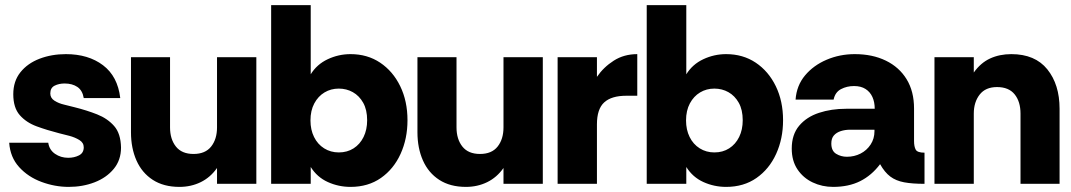

<svg xmlns="http://www.w3.org/2000/svg" viewBox="-20 -720 4194 752"><path d="M249 12Q195 12 142.5 -7.5Q90 -27 55 -65.5Q20 -104 16 -161H169Q173 -133 195.5 -117.5Q218 -102 247 -102Q271 -102 289.5 -111.5Q308 -121 308 -143Q308 -161 291 -171.5Q274 -182 251.5 -188Q229 -194 212 -198Q165 -210 124 -225Q83 -240 57.5 -269Q32 -298 32 -351Q32 -402 60 -437Q88 -472 135 -490Q182 -508 238 -508Q326 -508 383.5 -464.5Q441 -421 451 -336H308Q303 -366 283 -379.5Q263 -393 233 -393Q211 -393 194 -384.5Q177 -376 177 -354Q177 -336 193.5 -325.5Q210 -315 232 -310Q254 -305 272 -300Q320 -288 360.5 -272Q401 -256 427 -226.5Q453 -197 454 -142Q454 -93 425.5 -58.5Q397 -24 350.5 -6Q304 12 249 12Z M683 12Q621 12 578.5 -15.5Q536 -43 514.5 -91.5Q493 -140 493 -202V-496H646V-221Q646 -175 669 -146Q692 -117 738 -117Q784 -117 807 -146Q830 -175 830 -221V-496H984V0H830V-62Q804 -25 766 -6.5Q728 12 683 12Z M1353 12Q1306 12 1264 -7Q1222 -26 1197 -66V0H1042V-700H1197V-429Q1221 -468 1263.5 -488Q1306 -508 1353 -508Q1419 -508 1469 -474.5Q1519 -441 1547.5 -382.5Q1576 -324 1576 -249Q1576 -177 1549 -117.5Q1522 -58 1472 -23Q1422 12 1353 12ZM1307 -123Q1340 -123 1365 -139Q1390 -155 1404 -183.5Q1418 -212 1418 -249Q1418 -290 1402.5 -317.5Q1387 -345 1362 -359Q1337 -373 1307 -373Q1276 -373 1251 -358Q1226 -343 1211 -315Q1196 -287 1196 -248Q1196 -212 1210 -183.5Q1224 -155 1249.5 -139Q1275 -123 1307 -123Z M1805 12Q1743 12 1700.5 -15.5Q1658 -43 1636.5 -91.5Q1615 -140 1615 -202V-496H1768V-221Q1768 -175 1791 -146Q1814 -117 1860 -117Q1906 -117 1929 -146Q1952 -175 1952 -221V-496H2106V0H1952V-62Q1926 -25 1888 -6.5Q1850 12 1805 12Z M2164 0V-496H2318V-419Q2344 -457 2384 -482.5Q2424 -508 2476 -508V-345H2433Q2375 -345 2346.5 -319Q2318 -293 2318 -233V0Z M2824 12Q2777 12 2735 -7Q2693 -26 2668 -66V0H2513V-700H2668V-429Q2692 -468 2734.5 -488Q2777 -508 2824 -508Q2890 -508 2940 -474.5Q2990 -441 3018.5 -382.5Q3047 -324 3047 -249Q3047 -177 3020 -117.5Q2993 -58 2943 -23Q2893 12 2824 12ZM2778 -123Q2811 -123 2836 -139Q2861 -155 2875 -183.5Q2889 -212 2889 -249Q2889 -290 2873.5 -317.5Q2858 -345 2833 -359Q2808 -373 2778 -373Q2747 -373 2722 -358Q2697 -343 2682 -315Q2667 -287 2667 -248Q2667 -212 2681 -183.5Q2695 -155 2720.5 -139Q2746 -123 2778 -123Z M3243 12Q3200 12 3163 -5.5Q3126 -23 3103.5 -56.5Q3081 -90 3081 -138Q3081 -193 3110 -227.5Q3139 -262 3187.5 -278Q3236 -294 3294 -294H3406Q3406 -320 3397 -340Q3388 -360 3370 -371.5Q3352 -383 3325 -383Q3297 -383 3274 -371Q3251 -359 3245 -330H3096Q3100 -385 3133 -424.5Q3166 -464 3217.5 -486Q3269 -508 3328 -508Q3397 -508 3449.5 -482.5Q3502 -457 3531 -409.5Q3560 -362 3560 -295V-168Q3560 -146 3566.5 -134Q3573 -122 3601 -122V0Q3553 0 3521 -6Q3489 -12 3467 -28.5Q3445 -45 3427 -77Q3394 -33 3349 -10.5Q3304 12 3243 12ZM3297 -106Q3326 -106 3350.5 -118.5Q3375 -131 3390 -154Q3405 -177 3405 -206V-212H3310Q3290 -212 3273 -206.5Q3256 -201 3246 -189.5Q3236 -178 3236 -158Q3236 -129 3255 -117.5Q3274 -106 3297 -106Z M3640 0V-496H3794V-436Q3821 -474 3858 -491Q3895 -508 3941 -508Q4034 -508 4082 -448.5Q4130 -389 4130 -294V0H3977V-275Q3977 -322 3954 -350.5Q3931 -379 3885 -379Q3840 -379 3817 -349.5Q3794 -320 3794 -275V0Z"/></svg>

Font: Rethink Sans ExtraBold
Style: Regular
Weight: 800
Designer: The Rethink Sans project authors (Hans Thiessen). DM Sans designed by Colophon Foundry.
Foundry: Rethink Communications LLC
Version: Version 1.001